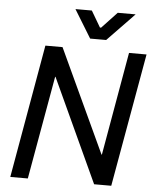

<svg xmlns="http://www.w3.org/2000/svg" viewBox="-60 -954 806 1004"><g transform="rotate(5 343.0 -452.0)"><path d="M155 -700H245L497 -158H499L594 -700H686L562 0H472L222 -542H220L124 0H32ZM295 -904H381L431 -819H437L517 -904H611L469 -757H385Z"/></g></svg>

Font: Chakra Petch Medium
Style: Italic
Weight: 500
Italic angle: -10°
Designer: Katatrad Aksorn Co.,Ltd.
Foundry: Cadson Demak Co.,Ltd.
Version: Version 1.000; ttfautohint (v1.6)